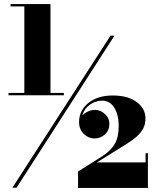

<svg xmlns="http://www.w3.org/2000/svg" viewBox="-20 -826 769 947"><path d="M41 100 525 -650H544.5L61.5 100ZM22 -356V-367.5H295V-356ZM365 101V20L487.5 -57.5Q526 -82.5 545.8 -115.8Q565.5 -149 565.5 -205Q565.5 -259.5 543.8 -294.5Q522 -329.5 483.5 -329.5Q460 -329.5 436.2 -317.5Q412.5 -305.5 397 -282Q381.5 -258.5 381.5 -224H370.5Q370.5 -246.5 395.2 -265.2Q420 -284 448.5 -284Q475 -284 497.2 -264Q519.5 -244 519.5 -214.5Q519.5 -183 497.5 -163Q475.5 -143 446 -143Q417 -143 393.5 -165.2Q370 -187.5 370 -224Q370 -281.5 416 -318.2Q462 -355 536 -355Q610.5 -355 654 -323Q697.5 -291 697.5 -241.5Q697.5 -213 685.8 -191.5Q674 -170 654.8 -153Q635.5 -136 613 -121.8Q590.5 -107.5 569 -94L458 -25H698V-70H709.5V101ZM100 -359.5V-794.5H32V-806H229V-359.5Z"/></svg>

Font: Bodoni Moda 11pt Black
Style: Regular
Weight: 900
Designer: Owen Earl
Foundry: indestructible type
Version: Version 2.004